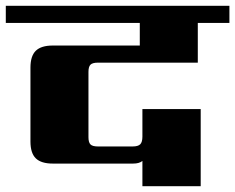

<svg xmlns="http://www.w3.org/2000/svg" viewBox="-40 -642 811 662"><path d="M642 -426H298Q279 -426 272 -419Q265 -412 265 -394V-169Q265 -151 272 -144Q279 -137 298 -137H417Q436 -137 443.5 -144.5Q451 -152 451 -171V-266H652V0H451V-87Q440 -78 419 -78H142Q102 -78 83.5 -96Q65 -114 65 -154V-409Q65 -449 83.5 -467Q102 -485 142 -485H442V-563H-20V-622H751V-563H642Z"/></svg>

Font: Sarpanch ExtraBold
Style: Regular
Weight: 800
Designer: Manushi Parikh (Devanagari and Latin), Jyotish Sonowal (Devanagari)
Foundry: Indian Type Foundry
Version: Version 2.004;PS 1.0;hotconv 1.0.78;makeotf.lib2.5.61930; tt